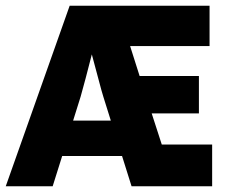

<svg xmlns="http://www.w3.org/2000/svg" viewBox="-23 -647 782 667"><path d="M160 0H-3L219 -627H705V-487H429L462 -383H668V-253H504L539 -145H714V0H434L401 -105H193ZM296 -458Q285 -415 274.5 -375Q264 -335 257 -311L231 -228H362L336 -311Q330 -330 320.5 -366.5Q311 -403 296 -458Z"/></svg>

Font: Blinker
Style: Bold
Weight: 700
Designer: Juergen Huber
Foundry: supertype
Version: Version 1.015;PS 1.15;hotconv 1.0.88;makeotf.lib2.5.647800; 